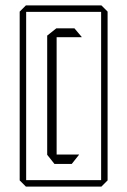

<svg xmlns="http://www.w3.org/2000/svg" viewBox="-20 -651 472 712"><path d="M182 -43 155 -77V-78H273V-77L246 -43ZM76 41 53 18V-607H77V41ZM77 41V17H379V18L356 41ZM155 -78V-519L189 -546H190V-78ZM190 -513V-546H256L283 -514V-513ZM53 -607V-608L76 -631H355V-607ZM355 17V-631H356L379 -608V17Z"/></svg>

Font: Foldit ExtraLight
Style: Regular
Weight: 250
Version: Version 1.003